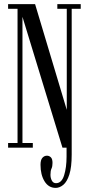

<svg xmlns="http://www.w3.org/2000/svg" viewBox="-20 -720 432 936"><path d="M19.5 0V-23H65.5V-677H19.5V-700H151L305.5 -184.5V-677H259.5V-700H373.5V-677H329.5V33.5Q329.5 95.5 318 131Q306.5 166.5 288.5 181.2Q270.5 196 251.5 196Q217 196 197.2 164Q177.5 132 177.5 83.5Q177.5 59.5 186.8 49.2Q196 39 209 39Q219.5 39 227.8 46.8Q236 54.5 236 74.5Q236 91.5 231 102Q226 112.5 226 132Q226 148 232.8 160.5Q239.5 173 253 173Q280.5 173 292.5 134.8Q304.5 96.5 304.5 43.5V0H284.5L89.5 -638V-23H140V0Z"/></svg>

Font: Imbue 50pt
Style: Regular
Weight: 400
Designer: Tyler Finck
Foundry: Etcetera Type Company
Version: Version 1.102; ttfautohint (v1.8.3)